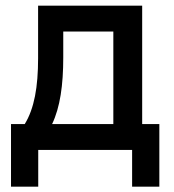

<svg xmlns="http://www.w3.org/2000/svg" viewBox="-20 -538 626 689"><path d="M19.5 131.8H117.2V0H454.1V131.8H551.8V-92.8H490.2V-517.6H116.7V-329.1C116.7 -225.6 103 -148.4 68.8 -92.8H19.5ZM386.7 -92.8H167C195.8 -153.3 207 -232.4 207 -332.5V-424.8H386.7Z"/></svg>

Font: Cascadia Mono NF
Style: Regular
Weight: 400
Monospace: yes
Designer: Aaron Bell
Foundry: Saja Typeworks
Version: Version 2404.023